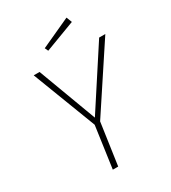

<svg xmlns="http://www.w3.org/2000/svg" viewBox="-209 -976 960 1080"><g transform="rotate(-30 271.5 -435.5)"><path d="M272 -271 233 0H198L236 -270L78 -682H116L257 -304L503 -682H543ZM414 -835 218 -761 208 -783 400 -871Z"/></g></svg>

Font: FiraGO UltraLight
Style: Italic
Weight: 200
Italic angle: -8°
Designer: bBox Type GmbH
Foundry: bBox Type GmbH
Version: Version 1.001